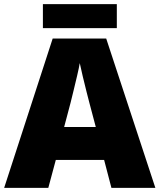

<svg xmlns="http://www.w3.org/2000/svg" viewBox="-20 -902 766 922"><path d="M515 0 480 -134H248L212 0H0L233 -717H490L726 0ZM409 -409Q404 -428 395 -463.5Q386 -499 377 -537Q368 -575 363 -599Q359 -575 350.5 -539Q342 -503 333.5 -468Q325 -433 319 -409L288 -292H440ZM541 -882V-767H186V-882Z"/></svg>

Font: Noto Sans Thai Black
Style: Regular
Weight: 900
Version: Version 2.001